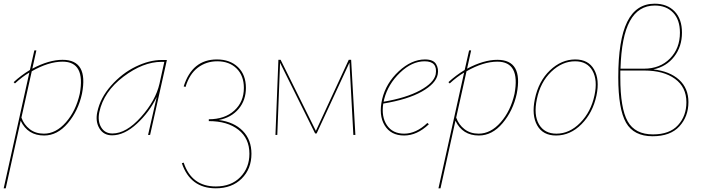

<svg xmlns="http://www.w3.org/2000/svg" viewBox="-33 -731 3798 1040"><path d="M306 -407Q447 -407 411 -223Q391 -131 334.5 -64Q278 3 206 3Q117 3 79 -77L-2 289H-13L126 -338Q87 -315 48 -279L41 -286Q81 -323 129 -352L153 -458H164L142 -359Q232 -407 306 -407ZM399 -223Q431 -397 306 -397Q230 -397 139 -345L83 -94Q97 -55 128.5 -31Q160 -7 205 -7Q270 -7 324 -68.5Q378 -130 399 -223Z M843 -406H871L780 0H769L816 -206Q776 -123 708 -60.5Q640 2 574 2Q528 2 505.5 -35.5Q483 -73 494 -124Q510 -201 569 -267.5Q628 -334 702 -370Q776 -406 843 -406ZM576 -8Q651 -8 730.5 -97Q810 -186 831 -278L857 -396H842Q742 -396 635.5 -315.5Q529 -235 505 -124Q495 -75 515 -41.5Q535 -8 576 -8Z M1152 -81Q1235 -70 1282 -22Q1329 26 1329 102Q1329 184 1276 236.5Q1223 289 1136 289Q998 289 952 153L962 150Q1005 279 1136 279Q1219 279 1268.5 228.5Q1318 178 1318 102Q1318 19 1258.5 -28Q1199 -75 1098 -75V-85Q1184 -85 1236 -132Q1288 -179 1288 -255Q1288 -321 1248.5 -360Q1209 -399 1144 -399Q1084 -399 1038.5 -364.5Q993 -330 972 -260L962 -263Q1008 -409 1142 -409Q1213 -409 1256 -367.5Q1299 -326 1299 -255Q1299 -188 1259.5 -141Q1220 -94 1152 -81Z M1892 0H1881L1860 -392L1682 -8H1674L1484 -391L1469 0H1459L1475 -407H1487L1678 -22L1856 -407H1869Z M2269 -409Q2314 -409 2329 -384Q2344 -359 2338 -328Q2328 -278 2252 -235Q2176 -192 2043 -170Q2032 -98 2063 -52.5Q2094 -7 2156 -7Q2221 -7 2282 -65L2290 -58Q2226 3 2156 3Q2084 3 2050.5 -52Q2017 -107 2037 -194Q2058 -281 2127 -345Q2196 -409 2269 -409ZM2327 -328Q2339 -399 2267 -399Q2198 -399 2133.5 -337Q2069 -275 2048 -194L2045 -180Q2168 -201 2242.5 -241.5Q2317 -282 2327 -328Z M2661 -407Q2802 -407 2766 -223Q2746 -131 2689.5 -64Q2633 3 2561 3Q2472 3 2434 -77L2353 289H2342L2481 -338Q2442 -315 2403 -279L2396 -286Q2436 -323 2484 -352L2508 -458H2519L2497 -359Q2587 -407 2661 -407ZM2754 -223Q2786 -397 2661 -397Q2585 -397 2494 -345L2438 -94Q2452 -55 2483.5 -31Q2515 -7 2560 -7Q2625 -7 2679 -68.5Q2733 -130 2754 -223Z M2979 3Q2908 3 2877 -51.5Q2846 -106 2864 -194Q2884 -291 2946 -350Q3008 -409 3083 -409Q3154 -409 3185 -354.5Q3216 -300 3198 -214Q3178 -120 3117 -58.5Q3056 3 2979 3ZM2981 -7Q3052 -7 3110 -66Q3168 -125 3187 -214Q3205 -296 3176.5 -347.5Q3148 -399 3082 -399Q3012 -399 2953 -342.5Q2894 -286 2875 -194Q2857 -108 2886.5 -57.5Q2916 -7 2981 -7Z M3506 -355Q3595 -345 3645.5 -299Q3696 -253 3696 -178Q3696 -100 3647 -46.5Q3598 7 3502 7Q3400 7 3358 -66.5Q3316 -140 3316 -312Q3316 -515 3364.5 -613Q3413 -711 3513 -711Q3581 -711 3621 -669.5Q3661 -628 3661 -554Q3661 -479 3619 -424.5Q3577 -370 3506 -355ZM3514 -701Q3425 -701 3379 -617Q3333 -533 3328 -359H3455Q3542 -359 3596 -414Q3650 -469 3650 -554Q3650 -624 3613 -662.5Q3576 -701 3514 -701ZM3504 -3Q3594 -3 3639.5 -53Q3685 -103 3685 -177Q3685 -259 3623 -304Q3561 -349 3456 -349H3327V-311Q3327 -144 3367 -73.5Q3407 -3 3504 -3Z"/></svg>

Font: EauTestInfant Hairline
Style: Italic
Weight: 250
Italic angle: -12°
Designer: Christian Thalmann (Catharsis Fonts)
Version: Version 0.001;PS 000.001;hotconv 1.0.88;makeotf.lib2.5.64775